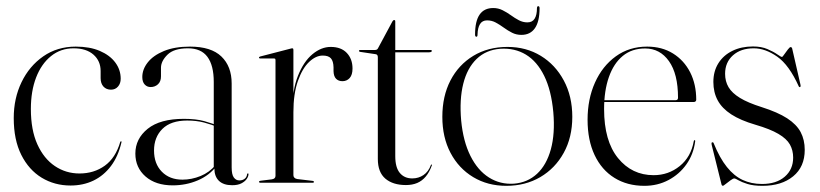

<svg xmlns="http://www.w3.org/2000/svg" viewBox="-20 -592 2656 622"><path d="M371 -337Q371 -321.5 362.2 -311.5Q353.5 -301.5 339.5 -301.5Q324.5 -301.5 315.2 -311.5Q306 -321.5 306 -339V-362Q306 -394.5 282.8 -415Q259.5 -435.5 218.5 -435.5Q176.5 -435.5 145.2 -410.2Q114 -385 97 -341Q80 -297 80 -239Q80 -171 101 -124.5Q122 -78 157.8 -54Q193.5 -30 237.5 -30Q284.5 -30 319.5 -55.2Q354.5 -80.5 369.5 -132Q370 -133 370.8 -133.8Q371.5 -134.5 372 -134.5Q373.5 -134 373.8 -133.2Q374 -132.5 373.5 -131Q363 -85.5 339.5 -54.2Q316 -23 282.8 -7Q249.5 9 208.5 9Q157 9 115.2 -16.2Q73.5 -41.5 49 -90.2Q24.5 -139 24.5 -209.5Q24.5 -273.5 49.8 -325.8Q75 -378 120.2 -409.5Q165.5 -441 225.5 -441Q271 -441 303.5 -427Q336 -413 353.5 -389.5Q371 -366 371 -337Z M674.5 -46.5V-48.5L672.5 -47V-326.5Q672.5 -380 652 -407.8Q631.5 -435.5 589 -435.5Q543.5 -435.5 522.5 -414.8Q501.5 -394 501.5 -372.5V-344.5Q501.5 -328 491.8 -319Q482 -310 468 -310Q456.5 -310 448.8 -318.2Q441 -326.5 441 -342.5Q441 -367.5 458.8 -390Q476.5 -412.5 511.2 -426.8Q546 -441 595.5 -441Q664 -441 697.2 -409Q730.5 -377 730.5 -321.5V-49.5Q730.5 -26.5 737.5 -17Q744.5 -7.5 755.5 -7.5Q765.5 -7.5 772.5 -12.8Q779.5 -18 780.5 -28Q781 -29 781.8 -29.8Q782.5 -30.5 783 -30.5Q784 -30.5 784.5 -29.8Q785 -29 785 -28Q785 -20.5 779.2 -12.2Q773.5 -4 762 2Q750.5 8 732 8Q704 8 689.2 -6.2Q674.5 -20.5 674.5 -46.5ZM418.5 -94.5Q418.5 -142.5 458.5 -174.8Q498.5 -207 575.5 -207Q614.5 -207 641.2 -199.8Q668 -192.5 690.5 -182.5L688 -179Q666 -188.5 641.2 -195Q616.5 -201.5 586.5 -201.5Q533.5 -201.5 506.2 -174.5Q479 -147.5 479 -104.5Q479 -61.5 504.2 -35.8Q529.5 -10 571 -10Q601 -10 629.8 -21.8Q658.5 -33.5 678.5 -57.5L682 -55Q659 -24 621 -7.8Q583 8.5 539.5 8.5Q484.5 8.5 451.5 -20.2Q418.5 -49 418.5 -94.5Z M926.5 -229.5Q926.5 -299 945 -345.8Q963.5 -392.5 992 -416.2Q1020.5 -440 1051.5 -440Q1085 -440 1103.5 -420.5Q1122 -401 1122 -370Q1122 -349.5 1112.8 -339.2Q1103.5 -329 1089.5 -329Q1076.5 -329 1068.8 -336.8Q1061 -344.5 1060.5 -361.5V-374Q1060 -394 1052 -403Q1044 -412 1025.5 -412Q1003 -412 981.2 -391.2Q959.5 -370.5 945 -329.5Q930.5 -288.5 930.5 -228.5ZM930.5 -430.5V-253V-24.5Q930.5 -19.5 933.8 -16.2Q937 -13 943 -12L993 -6Q995.5 -5.5 996.2 -4.8Q997 -4 997 -2.5Q997 -1.5 996.2 -0.8Q995.5 0 993.5 0H823Q821.5 0 820.2 -1Q819 -2 819 -3Q819 -4 820.2 -5Q821.5 -6 824.5 -6.5L860.5 -11Q867 -12 869.8 -15Q872.5 -18 872.5 -22.5V-397.5Q872.5 -399.5 871.8 -401Q871 -402.5 868 -402.5H822Q821 -402.5 820 -403.5Q819 -404.5 819 -405Q819 -407 820 -407.5Q821 -408 823 -409L919.5 -434Q923 -435 924.2 -435.2Q925.5 -435.5 926.5 -435.5Q929 -435.5 929.8 -434Q930.5 -432.5 930.5 -430.5Z M1196.5 -416.5 1146.5 -424Q1144.5 -424.5 1143.8 -425.2Q1143 -426 1143 -427.5Q1143 -428.5 1143.8 -429.2Q1144.5 -430 1145.5 -430H1193.5Q1198.5 -430 1201 -431.5Q1203.5 -433 1205 -436.5L1251.5 -523Q1253 -525 1254 -526Q1255 -527 1257 -527Q1259 -527 1259.8 -526Q1260.5 -525 1260.5 -523V-86Q1260.5 -49.5 1275.2 -31.8Q1290 -14 1315.5 -14Q1326 -14 1335 -16.8Q1344 -19.5 1351.8 -24.8Q1359.5 -30 1365.8 -38.2Q1372 -46.5 1376 -57.5Q1377 -59.5 1378.5 -59Q1380 -58.5 1379 -56Q1371 -34 1359.2 -20Q1347.5 -6 1331.5 0.8Q1315.5 7.5 1295 7.5Q1253 7.5 1228.5 -13.2Q1204 -34 1204 -77V-406.5Q1204 -410.5 1202.5 -413.2Q1201 -416 1196.5 -416.5ZM1239 -422.5 1240 -430H1374.5Q1377 -430 1378 -429.2Q1379 -428.5 1379 -427Q1379 -425 1376.5 -423.8Q1374 -422.5 1369 -422.5Z M1624 -440Q1684.5 -440 1731.8 -411.2Q1779 -382.5 1806.5 -331.2Q1834 -280 1834 -213.5Q1834 -147 1806.2 -96.8Q1778.5 -46.5 1730.2 -18.2Q1682 10 1620 10Q1560 10 1513 -18.2Q1466 -46.5 1439.5 -96.8Q1413 -147 1413 -213.5Q1413 -280.5 1439.2 -331.2Q1465.5 -382 1513.2 -411Q1561 -440 1624 -440ZM1645 3Q1689 -0.5 1719.8 -29Q1750.5 -57.5 1764.5 -108.2Q1778.5 -159 1772.5 -228.5Q1766 -299.5 1743 -346.2Q1720 -393 1683.8 -415Q1647.5 -437 1601 -434Q1554.5 -430.5 1524 -401Q1493.5 -371.5 1480.8 -320.8Q1468 -270 1474 -201.5Q1480.5 -134 1504 -87Q1527.5 -40 1564 -17Q1600.5 6 1645 3ZM1669 -479Q1652.5 -479 1638.8 -486Q1625 -493 1612 -502.5Q1599 -512 1586 -519Q1573 -526 1558 -526Q1542.5 -526 1535 -514Q1527.5 -502 1527 -480Q1527 -473 1523.5 -473Q1519 -473 1519 -480Q1519 -523.5 1533.8 -544.8Q1548.5 -566 1578 -566Q1594 -566 1608 -559Q1622 -552 1634.8 -542.8Q1647.5 -533.5 1660.8 -526.5Q1674 -519.5 1688.5 -519.5Q1704.5 -519.5 1712 -531.5Q1719.5 -543.5 1719.5 -565.5Q1720 -572 1723.5 -572Q1728 -572 1728 -565.5Q1728 -522.5 1713 -500.8Q1698 -479 1669 -479Z M2235.5 -269Q2235.5 -265.5 2233.2 -263.5Q2231 -261.5 2227 -261.5H1920V-267.5H2169Q2176.5 -267.5 2176.5 -275.5Q2176.5 -352.5 2147.2 -393.8Q2118 -435 2070 -435Q2027 -435 1997.5 -410.8Q1968 -386.5 1952.5 -342.2Q1937 -298 1937 -238.5Q1937 -135.5 1982 -80Q2027 -24.5 2097.5 -24.5Q2145.5 -24.5 2182 -54Q2218.5 -83.5 2227.5 -134.5Q2228 -136.5 2228.5 -137.2Q2229 -138 2229.5 -138Q2231 -138 2231.8 -137Q2232.5 -136 2232 -133.5Q2226.5 -92 2203.8 -59.8Q2181 -27.5 2145.8 -8.8Q2110.5 10 2067.5 10Q2012 10 1970.5 -15.8Q1929 -41.5 1906.2 -89.8Q1883.5 -138 1883.5 -204Q1883.5 -271 1907.5 -324.5Q1931.5 -378 1975 -409.5Q2018.5 -441 2076.5 -441Q2124.5 -441 2160.2 -418.8Q2196 -396.5 2215.8 -357.8Q2235.5 -319 2235.5 -269Z M2422 -435.5Q2380 -435.5 2354.5 -412.8Q2329 -390 2329 -353Q2329 -328.5 2340.2 -309.5Q2351.5 -290.5 2377.2 -274.8Q2403 -259 2447.5 -245Q2499.5 -228.5 2530 -208.8Q2560.5 -189 2573.8 -164Q2587 -139 2587 -106.5Q2587 -51.5 2549.5 -20.8Q2512 10 2450 10Q2420.5 10 2401.5 4Q2382.5 -2 2372.2 -8Q2362 -14 2359 -14Q2355 -14 2346.8 -8Q2338.5 -2 2331 4Q2323.5 10 2322 10Q2321 10 2319.8 9.2Q2318.5 8.5 2317.5 6L2285.5 -123Q2285 -126.5 2285 -128.2Q2285 -130 2286.5 -130.5Q2288 -131.5 2289.8 -130.8Q2291.5 -130 2292 -128Q2311.5 -80 2334.8 -51Q2358 -22 2386 -9Q2414 4 2448.5 4Q2495 4 2522.2 -19.5Q2549.5 -43 2549.5 -81.5Q2549.5 -105 2539 -123.8Q2528.5 -142.5 2501.8 -158.2Q2475 -174 2427 -188Q2379 -202 2349 -221.5Q2319 -241 2305 -267Q2291 -293 2291 -326.5Q2291 -361 2307.2 -387Q2323.5 -413 2352.5 -427.2Q2381.5 -441.5 2419.5 -441.5Q2446.5 -441.5 2466.2 -433Q2486 -424.5 2498 -416Q2510 -407.5 2513.5 -407.5Q2515 -407.5 2520.5 -415.5Q2526 -423.5 2532.2 -431.5Q2538.5 -439.5 2541 -439.5Q2542.5 -439.5 2544.2 -438.5Q2546 -437.5 2546.5 -434L2573 -318.5Q2574 -314.5 2573.8 -312.8Q2573.5 -311 2571.5 -310Q2570.5 -309.5 2569.5 -310Q2568.5 -310.5 2568 -311.5Q2536.5 -381.5 2497.8 -408.5Q2459 -435.5 2422 -435.5Z"/></svg>

Font: Fraunces 120pt Light
Style: Regular
Weight: 300
Version: Version 1.000;[b76b70a41]